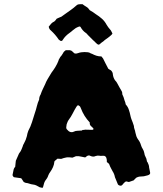

<svg xmlns="http://www.w3.org/2000/svg" viewBox="-20 -856 782 922"><path d="M520 -695Q516 -688 510 -684Q504 -680 499 -675Q494 -671 488.5 -667.5Q483 -664 478 -659Q472 -655 466.5 -650.5Q461 -646 455 -641Q454 -642 451.5 -642.5Q449 -643 447 -644Q436 -655 424 -666Q412 -677 401 -689Q398 -694 392 -698Q377 -708 367 -726Q366 -728 364.5 -728Q363 -728 361 -729Q348 -724 343.5 -721Q339 -718 329 -710Q325 -707 322 -704Q319 -701 314 -698Q304 -691 296 -683Q288 -675 281 -664Q281 -663 280 -662.5Q279 -662 279 -661Q276 -658 270 -660Q268 -662 262 -666Q254 -678 244.5 -689Q235 -700 224 -710Q216 -716 214 -728Q220 -736 226 -742.5Q232 -749 241 -753Q244 -755 246.5 -758.5Q249 -762 252 -766Q257 -768 263 -771Q269 -774 275 -776Q280 -779 284 -782.5Q288 -786 293 -789Q307 -799 320.5 -808.5Q334 -818 346 -829Q351 -834 356.5 -835Q362 -836 376 -836Q385 -829 394.5 -823.5Q404 -818 411 -807Q419 -803 426 -798Q433 -793 440 -788Q456 -778 469.5 -766Q483 -754 492 -737Q499 -725 509 -714Q513 -710 515 -705Q517 -700 520 -695ZM700 -32Q705 -18 689 -14Q683 -13 677 -11Q671 -9 665 -9Q657 -9 650 -8Q643 -7 635 -3Q632 -1 629 2.5Q626 6 622 10Q609 15 599 18L585 15Q584 16 582 17Q580 18 578 20Q576 22 573.5 24.5Q571 27 569 30Q562 40 550 33Q549 32 547.5 31Q546 30 546 29Q543 20 539 12Q535 4 532 -5Q529 -21 521 -33Q517 -41 512.5 -49Q508 -57 505 -66Q504 -69 500.5 -72Q497 -75 493 -78Q493 -82 493 -85.5Q493 -89 492 -93Q489 -110 473 -108Q469 -108 465.5 -107.5Q462 -107 460 -108Q449 -110 440 -107Q428 -101 415 -107Q404 -114 392 -102Q391 -101 389 -100Q382 -102 374 -103Q366 -104 358 -106H345L328 -99Q320 -100 313 -100.5Q306 -101 299 -100Q292 -99 286 -97Q280 -95 274 -93Q270 -93 265.5 -93.5Q261 -94 256 -94Q254 -92 250 -89Q246 -86 244 -84Q243 -83 242 -82Q241 -81 241 -79Q240 -66 234.5 -53.5Q229 -41 221 -30Q218 -26 216 -22.5Q214 -19 212 -14Q211 -10 209 -6Q207 -2 205 1Q201 6 197.5 11.5Q194 17 192 23Q190 28 189 34Q188 40 186 45Q182 46 178 45Q174 44 170 43Q163 39 155.5 35Q148 31 138 30Q129 29 121 26Q113 23 103 22Q102 22 99.5 20.5Q97 19 94 18Q92 14 88.5 9.5Q85 5 82 0Q73 -1 64.5 -2.5Q56 -4 47 -5Q44 -7 42.5 -10Q41 -13 40 -15Q43 -26 44.5 -37Q46 -48 53 -55Q54 -63 54.5 -70Q55 -77 56 -84Q59 -90 61.5 -96.5Q64 -103 67 -109Q71 -120 75 -124Q80 -130 83 -138Q86 -146 89 -153Q90 -159 95 -167Q105 -185 109 -202Q110 -210 112 -216Q114 -222 116 -228Q127 -248 133.5 -269Q140 -290 147 -312Q153 -329 157 -346Q161 -363 168 -378Q168 -391 175 -402Q180 -417 186 -429Q189 -434 191.5 -440.5Q194 -447 197 -452Q201 -463 208 -475Q215 -486 221.5 -497.5Q228 -509 236 -519Q241 -526 245.5 -533.5Q250 -541 254 -549Q256 -554 258.5 -559Q261 -564 262 -569Q264 -573 266 -576Q268 -579 270 -583Q275 -588 277.5 -592.5Q280 -597 283 -601Q285 -606 288.5 -609Q292 -612 296 -615H315Q323 -614 328 -608.5Q333 -603 339 -599Q348 -598 355 -601Q363 -604 371 -605Q379 -606 386 -606Q395 -606 402.5 -605Q410 -604 417 -599Q419 -598 421 -598Q432 -592 443 -588.5Q454 -585 467 -585Q471 -581 475 -575Q481 -563 487 -551Q493 -539 500 -526Q503 -524 506 -522Q509 -520 513 -518Q522 -509 522 -498Q524 -483 532 -471Q540 -463 544.5 -453.5Q549 -444 554 -436Q558 -428 563 -420.5Q568 -413 567 -404Q571 -396 573.5 -389Q576 -382 578 -374Q580 -370 581.5 -364.5Q583 -359 584 -354Q589 -349 593 -342Q597 -335 599 -328Q601 -321 603 -315Q605 -309 606 -302Q607 -298 608 -293.5Q609 -289 611 -284Q614 -276 617.5 -267.5Q621 -259 623 -251Q623 -243 626 -235.5Q629 -228 630 -220Q632 -210 635 -201.5Q638 -193 644 -185Q646 -183 648 -179.5Q650 -176 651 -174Q653 -170 654.5 -166.5Q656 -163 657 -159Q660 -149 665.5 -140.5Q671 -132 673 -121Q674 -111 679 -102.5Q684 -94 685 -84Q685 -80 689 -76Q692 -70 694 -64Q696 -58 696 -52Q697 -47 698 -42Q699 -37 700 -32ZM427 -233Q431 -238 426 -242Q421 -246 415.5 -252Q410 -258 411 -268Q383 -297 368 -337Q367 -339 365.5 -342.5Q364 -346 361 -347Q360 -349 357.5 -349.5Q355 -350 353 -351Q352 -347 348 -345Q338 -329 329.5 -312Q321 -295 309 -279Q306 -275 304 -269.5Q302 -264 300 -259Q298 -249 298 -244Q298 -238 301 -235Q317 -215 335 -224Q343 -228 352 -228Q361 -228 369 -229Q372 -228 374.5 -230.5Q377 -233 381 -232Q386 -234 404 -233Q422 -232 427 -233Z"/></svg>

Font: Darumadrop One
Style: Regular
Weight: 400
Version: Version 1.000